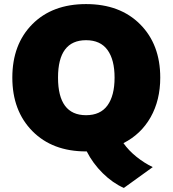

<svg xmlns="http://www.w3.org/2000/svg" viewBox="-20 -737 854 950"><path d="M41 -353Q41 -517.6 139.9 -617.2Q238.8 -716.8 405.8 -716.8Q573.7 -716.8 673.3 -616.9Q772.9 -517.1 772.9 -353Q772.9 -241.2 725.3 -157Q677.7 -72.8 590.8 -28.8Q616.2 7.3 655 38.6Q693.8 69.8 735.8 89.8L592.8 192.9Q538.1 168.9 488.8 120.4Q439.5 71.8 409.2 12.2H405.8Q239.3 12.2 140.1 -88.4Q41 -189 41 -353ZM267.1 -353Q267.1 -167 405.8 -167Q476.6 -167 511.7 -215.3Q546.9 -263.7 546.9 -353Q546.9 -441.9 511.7 -490Q476.6 -538.1 405.8 -538.1Q267.1 -538.1 267.1 -353Z"/></svg>

Font: Mulish ExtraBlack
Style: Regular
Weight: 1000
Designer: Vernon Adams
Foundry: Vernon Adams
Version: Version 3.603; ttfautohint (v1.8.3)